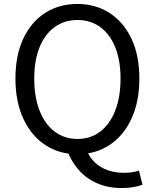

<svg xmlns="http://www.w3.org/2000/svg" viewBox="-20 -766 782 970"><path d="M371 13Q279 13 208.5 -33.5Q138 -80 98 -166Q58 -252 58 -369Q58 -487 98 -571.5Q138 -656 208.5 -701Q279 -746 371 -746Q463 -746 533.5 -700.5Q604 -655 644 -571Q684 -487 684 -369Q684 -252 644 -166Q604 -80 533.5 -33.5Q463 13 371 13ZM371 -64Q437 -64 486 -101Q535 -138 562 -207Q589 -276 589 -369Q589 -461 562 -527.5Q535 -594 486 -629.5Q437 -665 371 -665Q306 -665 256.5 -629.5Q207 -594 180 -527.5Q153 -461 153 -369Q153 -276 180 -207Q207 -138 256.5 -101Q306 -64 371 -64ZM595 184Q526 184 471 160Q416 136 378.5 93.5Q341 51 321 -2L417 -10Q432 29 459.5 55Q487 81 524.5 94Q562 107 605 107Q630 107 649 104Q668 101 682 96L700 167Q684 174 656 179Q628 184 595 184Z"/></svg>

Font: Noto Sans HK Thin
Style: Regular
Weight: 400
Version: Version 2.004-H2;hotconv 1.0.118;makeotfexe 2.5.65603